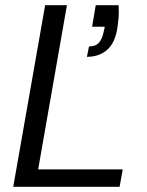

<svg xmlns="http://www.w3.org/2000/svg" viewBox="-20 -720 566 740"><path d="M315 -501 323 -541Q348 -541 360.5 -554.5Q373 -568 379 -595L384 -617H335L349 -700H437Q439 -674 437 -652Q435 -630 432 -610Q423 -554 392.5 -527.5Q362 -501 315 -501ZM31 0 154 -700H238L127 -67H453L441 0Z"/></svg>

Font: DeepMind Sans
Style: Italic
Weight: 400
Italic angle: -10°
Designer: Jonny Pinhorn / Modifications: Colophon Foundry
Foundry: Colophon Foundry
Version: Version 1.002; ttfautohint (v1.8.2)